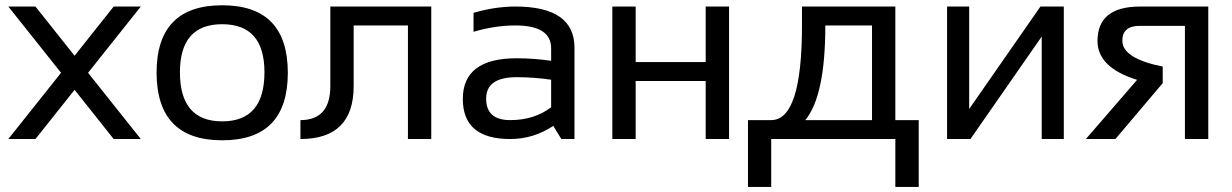

<svg xmlns="http://www.w3.org/2000/svg" viewBox="-20 -538 4769 743"><path d="M117.2 0H12.2L216.3 -256.3L12.2 -512.7H117.2L268.6 -322.3L419.9 -512.7H524.9L320.8 -256.3L524.9 0H419.9L268.6 -190.4Z M585.9 -256.3Q585.9 -517.6 839.8 -517.6Q1093.8 -517.6 1093.8 -256.3Q1093.8 4.9 839.8 4.9Q586.9 4.9 585.9 -256.3ZM839.8 -68.4Q1003.4 -68.4 1003.4 -258.3Q1003.4 -444.3 839.8 -444.3Q676.3 -444.3 676.3 -258.3Q676.3 -68.4 839.8 -68.4Z M1142.6 -73.2Q1258.3 -73.2 1258.3 -205.1V-512.7H1648.9V0H1558.6V-439.5H1348.6V-205.1Q1348.6 0 1142.6 0Z M1771 -154.8Q1771 -312.5 1979 -312.5Q2045.9 -312.5 2112.8 -302.7V-351.1Q2112.8 -439.5 1974.6 -439.5Q1895.5 -439.5 1812.5 -415V-488.3Q1895.5 -512.7 1974.6 -512.7Q2203.1 -512.7 2203.1 -353.5V0H2152.3L2121.1 -50.8Q2044.4 0 1954.1 0Q1771 0 1771 -154.8ZM1979 -239.3Q1861.3 -239.3 1861.3 -156.2Q1861.3 -73.2 1954.1 -73.2Q2047.9 -73.2 2112.8 -123V-229.5Q2045.9 -239.3 1979 -239.3Z M2349.6 0V-512.7H2439.9V-297.9H2710.9V-512.7H2801.3V0H2710.9V-224.6H2439.9V0Z M3096.2 -73.2H3354.5V-439.5H3173.8Q3173.8 -166.5 3096.2 -73.2ZM2874.5 185.5V-73.2H2964.4Q3083.5 -73.2 3083.5 -439.5V-512.7H3444.8V-73.2H3535.2V185.5H3444.8V0H2964.4V185.5Z M4011.2 0V-396.5L3735.4 0H3645V-512.7H3730.5V-116.2L4006.3 -512.7H4096.7V0Z M4565.4 0V-438H4390.6Q4323.2 -438 4323.2 -380.4Q4323.2 -312 4479.5 -280.3V-216.3L4296.4 0H4182.1L4380.4 -229Q4227.1 -276.4 4227.1 -379.4Q4227.1 -512.7 4392.1 -512.7H4655.8V0Z"/></svg>

Font: Voltera
Style: Regular
Weight: 400
Designer: Bernd Montag
Version: Version 1.301